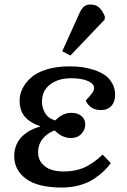

<svg xmlns="http://www.w3.org/2000/svg" viewBox="-20 -817 562 851"><path d="M330.1 -753.9Q339.8 -776.4 350.8 -786.6Q361.8 -796.9 380.9 -796.9Q405.8 -796.9 419.9 -783.2Q434.1 -769.5 444.8 -744.1L443.8 -730L292 -570.8L255.9 -589.8ZM254.9 14.2Q147 14.2 95 -24.7Q43 -63.5 43 -125Q43 -153.3 53.5 -176.8Q64 -200.2 81.3 -215.6Q98.6 -231 117.7 -240.7Q136.7 -250.5 157.2 -255.9V-257.8Q112.3 -273.4 89.6 -300.3Q66.9 -327.1 66.9 -372.1Q66.9 -397.9 79.1 -423.3Q91.3 -448.7 116 -471.7Q140.6 -494.6 185.3 -508.8Q230 -522.9 288.1 -522.9Q316.4 -522.9 342.8 -519.5Q369.1 -516.1 396.7 -507.1Q424.3 -498 444.3 -484.4Q464.4 -470.7 477.3 -448Q490.2 -425.3 490.2 -396Q490.2 -365.7 473.6 -347.4Q457 -329.1 426.8 -329.1Q379.9 -329.1 359.9 -371.1Q381.3 -394 389.2 -405.5Q397 -417 397 -426.8Q397 -445.8 369.6 -458Q342.3 -470.2 293.9 -470.2Q239.3 -470.2 202.6 -443.1Q166 -416 166 -365.2Q166 -339.4 179.9 -315.7Q193.8 -292 225.1 -283.2Q257.8 -316.9 295.9 -316.9Q324.7 -316.9 341.3 -302.5Q357.9 -288.1 357.9 -265.1Q357.9 -242.2 340.6 -223.6Q323.2 -205.1 294.9 -205.1Q255.9 -205.1 222.2 -238.8Q191.4 -228.5 170.2 -203.1Q148.9 -177.7 148.9 -141.1Q148.9 -111.8 166.3 -92Q183.6 -72.3 207.8 -64.7Q231.9 -57.1 261.2 -57.1Q293 -57.1 320.1 -63.5Q347.2 -69.8 368.9 -82.3Q390.6 -94.7 403.8 -105Q417 -115.2 435.1 -131.8L471.2 -94.2Q458.5 -76.7 441.9 -60.3Q425.3 -43.9 399.2 -25.9Q373 -7.8 335.4 3.2Q297.9 14.2 254.9 14.2Z"/></svg>

Font: Literata Book Medium
Style: Italic
Weight: 500
Italic angle: -3°
Designer: Latin by Veronika Burian and Jose Scaglione. Greek by Irene Vlachou. Cyrillic by Vera Evstafieva
Foundry: TypeTogether
Version: Version 1.003;PS 001.003;hotconv 1.0.88;makeotf.lib2.5.64775